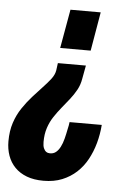

<svg xmlns="http://www.w3.org/2000/svg" viewBox="-69 -566 533 778"><g transform="rotate(5 197.0 -177.0)"><path d="M137 173Q98 173 69 162Q40 151 20.5 131Q1 111 -8.5 84Q-18 57 -18 26Q-18 -16 -7 -49.5Q4 -83 22.5 -110.5Q41 -138 61.5 -161Q82 -184 101 -204Q120 -224 133.5 -241.5Q147 -259 150 -277L154 -307H268L258 -253Q254 -228 242.5 -207Q231 -186 215.5 -166.5Q200 -147 184.5 -128Q169 -109 155 -88Q141 -67 132.5 -41.5Q124 -16 124 16Q124 32 128 41.5Q132 51 138.5 55.5Q145 60 154 60Q168 60 178 52Q188 44 195.5 29.5Q203 15 208 -4.5Q213 -24 217 -45Q219 -52 220 -59Q221 -66 222 -73H353Q350 -34 340 2Q330 38 313 69Q296 100 271 123Q246 146 213 159.5Q180 173 137 173ZM158 -369 186 -527H309L282 -369Z"/></g></svg>

Font: Archivo ExtraCondensed ExtraBold
Style: Italic
Weight: 800
Width: 2
Italic angle: -10°
Designer: Hector Gatti
Foundry: Omnibus-Type
Version: Version 2.001